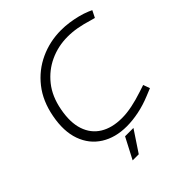

<svg xmlns="http://www.w3.org/2000/svg" viewBox="-238 -864 1201 1201"><g transform="rotate(-45 363.0 -263.5)"><path d="M365 7Q265 7 193.5 -38Q122 -83 92 -166.5Q62 -250 84 -365Q105 -477 165.5 -553.5Q226 -630 313 -670Q400 -710 499 -710Q535 -710 570 -705Q605 -700 639 -691.5Q673 -683 704 -670L726 -660L703 -614L677 -621Q625 -637 583 -644.5Q541 -652 499 -652Q416 -652 343 -618.5Q270 -585 218.5 -520.5Q167 -456 149 -360Q130 -261 153 -192Q176 -123 234.5 -87Q293 -51 380 -51Q423 -51 471.5 -61Q520 -71 571 -88L620 -104L636 -60L587 -40Q529 -16 472.5 -4.5Q416 7 365 7ZM240 183 313 43H387L294 183Z"/></g></svg>

Font: REM ExtraLight
Style: Italic
Weight: 250
Italic angle: -11°
Designer: Octavio Pardo
Foundry: Ashler Design
Version: Version 1.005;gftools[0.9.28]